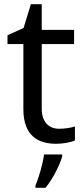

<svg xmlns="http://www.w3.org/2000/svg" viewBox="-20 -679 401 920"><path d="M264 -62C215 -62 180 -93 180 -158V-468H335V-536H180V-659H128L93 -545L16 -510V-468H92V-156C92 -26 165 10 249 10C281 10 320 3 339 -6V-73C322 -67 290 -62 264 -62ZM278 70V61H191C186 104 165 176 150 209V221H198C234 178 269 106 278 70Z"/></svg>

Font: Noto Sans Mahajani
Style: Regular
Weight: 400
Designer: Monotype Design Team
Foundry: Monotype Imaging Inc.
Version: Version 2.003